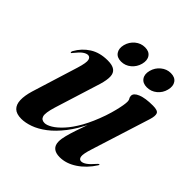

<svg xmlns="http://www.w3.org/2000/svg" viewBox="-171 -727 856 856"><g transform="rotate(45 257.5 -299.0)"><path d="M483.5 -94Q485 -93.5 484.8 -91.5Q484.5 -89.5 482.5 -87Q454.5 -43 415.2 -17Q376 9 335.5 9Q309.5 9 296 -2.8Q282.5 -14.5 282.5 -38Q282.5 -54.5 288.5 -77.2Q294.5 -100 302.5 -123.8Q310.5 -147.5 317.8 -167.8Q325 -188 327 -199L330.5 -198Q303.5 -139.5 272.5 -99.8Q241.5 -60 209.8 -36Q178 -12 148.2 -1.5Q118.5 9 93.5 9Q62.5 9 47.5 -5.5Q32.5 -20 31.5 -47Q30.5 -74 41.5 -111L109.5 -330Q123 -374 119.2 -388.5Q115.5 -403 103 -403Q93 -403 80.2 -394.2Q67.5 -385.5 48.5 -361.5Q45.5 -357.5 44.2 -356.2Q43 -355 41 -355.5Q40 -356 39.8 -358.8Q39.5 -361.5 42 -366.5Q62.5 -403.5 97.5 -425.8Q132.5 -448 182.5 -448Q212 -448 226.2 -437.2Q240.5 -426.5 241.2 -405Q242 -383.5 232 -350L164 -132.5Q149.5 -85 154.8 -68Q160 -51 180 -51Q194 -51 214.2 -63Q234.5 -75 258.2 -100.8Q282 -126.5 305.5 -168.2Q329 -210 349.5 -269Q359 -297.5 364.2 -319Q369.5 -340.5 372 -355.5Q374.5 -370.5 374.5 -379.5Q374.5 -389.5 370.5 -395.2Q366.5 -401 366.5 -409.5Q366.5 -426.5 393 -437.2Q419.5 -448 467 -448Q497.5 -448 503 -435.8Q508.5 -423.5 500 -396L412 -117.5Q398.5 -76 401 -60.8Q403.5 -45.5 416.5 -45.5Q427 -45.5 440.5 -54.8Q454 -64 476 -89.5Q478 -92 480 -93Q482 -94 483.5 -94ZM227.5 -486Q201.5 -486 189.8 -503Q178 -520 184.5 -546.5Q191.5 -573 212 -590Q232.5 -607 258.5 -607Q284.5 -607 296.2 -590Q308 -573 301 -546Q294 -520 273.8 -503Q253.5 -486 227.5 -486ZM390 -486Q364 -486 352 -503Q340 -520 347 -546.5Q354 -573 374.8 -590Q395.5 -607 421 -607Q447.5 -607 459.2 -590Q471 -573 464 -546Q457.5 -520 437 -503Q416.5 -486 390 -486Z"/></g></svg>

Font: Fraunces 120pt SemiBold
Style: Italic
Weight: 600
Italic angle: -16°
Version: Version 1.000;[b76b70a41]